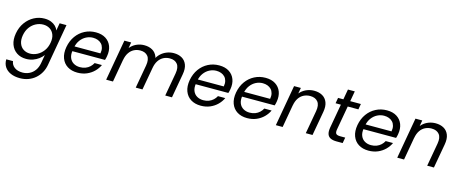

<svg xmlns="http://www.w3.org/2000/svg" viewBox="-49 -1449 5928 2481"><g transform="rotate(15 2915.0 -208.0)"><path d="M350.9 -556.8Q400.7 -556.8 438.3 -541.8Q475.9 -526.7 500.4 -502.2Q524.9 -477.6 535.4 -448L553.1 -548.3H644.6L546.3 11.7Q536.3 68.2 509.5 115.6Q482.6 163 442.5 197.5Q402.3 232 350.8 251Q299.2 270 238.6 270Q167.1 270 114.6 246.8Q62 223.5 34 181Q6 138.5 7.3 79.7H97.6Q103.5 129.3 144.5 160.1Q185.4 190.9 253 190.9Q301.4 190.9 343.4 170.5Q385.5 150.2 414.9 110.2Q444.3 70.1 454.8 11.7L474.7 -102.8Q453.5 -73.2 419.9 -47.8Q386.3 -22.4 343.8 -6.9Q301.2 8.5 251.3 8.5Q178.1 8.5 125 -27.3Q71.9 -63 48.6 -126.9Q25.4 -190.8 40.4 -276Q55.4 -361.3 101 -424.4Q146.6 -487.6 212.1 -522.2Q277.6 -556.8 350.9 -556.8ZM505.1 -274.5Q516.8 -338.2 499.1 -383.8Q481.4 -429.5 443.3 -453.6Q405.3 -477.6 355.4 -477.6Q305.6 -477.6 258.8 -454.2Q212 -430.7 178.7 -386Q145.4 -341.2 133.6 -276Q122.6 -211.9 139.9 -165.5Q157.1 -119.1 195.2 -94.9Q233.2 -70.7 283 -70.7Q332.9 -70.7 379.4 -94.9Q425.9 -119.1 460 -165Q494.1 -210.9 505.1 -274.5Z M787.1 -242.9 800.1 -309.2H1163Q1170.5 -350.8 1162.4 -382.8Q1154.3 -414.8 1134.2 -436.3Q1114.1 -457.7 1084.7 -468.8Q1055.3 -479.9 1020.1 -479.9Q972.7 -479.9 929.3 -457.8Q885.9 -435.7 854.8 -393.7Q823.6 -351.7 812.1 -290.1L806.4 -254.9Q795.9 -195.6 812.7 -153.7Q829.5 -111.8 866.4 -90.1Q903.4 -68.4 951.5 -68.4Q992.6 -68.4 1025.9 -81.4Q1059.1 -94.3 1083.5 -117.1Q1107.9 -139.8 1122.9 -168.6H1220.7Q1197.9 -118.9 1157.5 -79Q1117.2 -39 1061.8 -15.2Q1006.4 8.5 937.9 8.5Q859.9 8.5 804.6 -26Q749.4 -60.5 725.4 -124.4Q701.4 -188.3 716.4 -274.5Q732.4 -361.5 778 -424.7Q823.6 -487.8 890.8 -522.3Q957.9 -556.8 1037.4 -556.8Q1117.4 -556.8 1170.6 -522.7Q1223.7 -488.6 1245.9 -429.9Q1268 -371.2 1255 -296.9Q1252.5 -282.4 1249.5 -269.6Q1246.5 -256.9 1241.8 -242.9Z M1322.4 0 1419.2 -548.3H1510.2L1413.4 0ZM1718.1 0 1773.3 -310.2Q1788 -394 1754.5 -436.4Q1720.9 -478.9 1653.3 -478.9Q1607.4 -478.9 1568.8 -459.3Q1530.3 -439.7 1504 -400.3Q1477.7 -361 1467.2 -301.6L1460.7 -406.3Q1479.4 -455.1 1513.6 -489.1Q1547.9 -523.1 1592.6 -540.6Q1637.3 -558 1685 -558Q1747.8 -558 1793.3 -532Q1838.8 -506 1859.3 -453.6Q1879.8 -401.3 1865.6 -322.6L1808.1 0ZM2112.7 0 2168 -310.2Q2182.7 -394 2149.1 -436.4Q2115.5 -478.9 2047.9 -478.9Q2002 -478.9 1963.5 -459.3Q1924.9 -439.7 1898.6 -400.3Q1872.3 -361 1861.9 -301.6L1849.5 -406.3Q1869.8 -455.1 1905.7 -489.1Q1941.5 -523.1 1987.1 -540.6Q2032.7 -558 2079.6 -558Q2142.4 -558 2187.9 -532Q2233.5 -506 2254 -453.6Q2274.5 -401.3 2260.2 -322.6L2202.7 0Z M2437.1 -242.9 2450.1 -309.2H2813Q2820.5 -350.8 2812.4 -382.8Q2804.3 -414.8 2784.2 -436.3Q2764.1 -457.7 2734.7 -468.8Q2705.3 -479.9 2670.1 -479.9Q2622.7 -479.9 2579.3 -457.8Q2535.9 -435.7 2504.8 -393.7Q2473.6 -351.7 2462.1 -290.1L2456.4 -254.9Q2445.9 -195.6 2462.7 -153.7Q2479.5 -111.8 2516.4 -90.1Q2553.4 -68.4 2601.5 -68.4Q2642.6 -68.4 2675.9 -81.4Q2709.1 -94.3 2733.5 -117.1Q2757.9 -139.8 2772.9 -168.6H2870.7Q2847.9 -118.9 2807.5 -79Q2767.2 -39 2711.8 -15.2Q2656.4 8.5 2587.9 8.5Q2509.9 8.5 2454.6 -26Q2399.4 -60.5 2375.4 -124.4Q2351.4 -188.3 2366.4 -274.5Q2382.4 -361.5 2428 -424.7Q2473.6 -487.8 2540.8 -522.3Q2607.9 -556.8 2687.4 -556.8Q2767.4 -556.8 2820.6 -522.7Q2873.7 -488.6 2895.9 -429.9Q2918 -371.2 2905 -296.9Q2902.5 -282.4 2899.5 -269.6Q2896.5 -256.9 2891.8 -242.9Z M3057.1 -242.9 3070.1 -309.2H3433Q3440.5 -350.8 3432.4 -382.8Q3424.3 -414.8 3404.2 -436.3Q3384.1 -457.7 3354.7 -468.8Q3325.3 -479.9 3290.1 -479.9Q3242.7 -479.9 3199.3 -457.8Q3155.9 -435.7 3124.8 -393.7Q3093.6 -351.7 3082.1 -290.1L3076.4 -254.9Q3065.9 -195.6 3082.7 -153.7Q3099.5 -111.8 3136.4 -90.1Q3173.4 -68.4 3221.5 -68.4Q3262.6 -68.4 3295.9 -81.4Q3329.1 -94.3 3353.5 -117.1Q3377.9 -139.8 3392.9 -168.6H3490.7Q3467.9 -118.9 3427.5 -79Q3387.2 -39 3331.8 -15.2Q3276.4 8.5 3207.9 8.5Q3129.9 8.5 3074.6 -26Q3019.4 -60.5 2995.4 -124.4Q2971.4 -188.3 2986.4 -274.5Q3002.4 -361.5 3048 -424.7Q3093.6 -487.8 3160.8 -522.3Q3227.9 -556.8 3307.4 -556.8Q3387.4 -556.8 3440.6 -522.7Q3493.7 -488.6 3515.9 -429.9Q3538 -371.2 3525 -296.9Q3522.5 -282.4 3519.5 -269.6Q3516.5 -256.9 3511.8 -242.9Z M3592.4 0 3689.2 -548.3H3780.2L3683.4 0ZM3993 0 4048.2 -310.2Q4062.9 -394 4028.5 -436.4Q3994.1 -478.9 3925.5 -478.9Q3878.8 -478.9 3839.8 -459.5Q3800.8 -440.2 3774.3 -401.2Q3747.9 -362.2 3737.4 -302.9L3731.6 -409.5Q3749.9 -456.6 3784.6 -490Q3819.4 -523.4 3864.4 -540.7Q3909.5 -558 3957.9 -558Q4021.5 -558 4067.6 -532Q4113.7 -506 4134.2 -453.6Q4154.7 -401.3 4140.5 -322.6L4083 0Z M4278.2 -150.3 4373.2 -685.6H4464.9L4369.9 -150.3Q4363 -109 4377 -92.8Q4391.1 -76.6 4433.2 -76.6H4500L4486.2 0H4403.8Q4355.5 0 4324.1 -14.6Q4292.7 -29.3 4280.9 -62.3Q4269.2 -95.3 4278.2 -150.3ZM4569.9 -473.2H4264.7L4277.8 -548.3H4583Z M4681.1 -242.9 4694.1 -309.2H5057Q5064.5 -350.8 5056.4 -382.8Q5048.3 -414.8 5028.2 -436.3Q5008.1 -457.7 4978.7 -468.8Q4949.3 -479.9 4914.1 -479.9Q4866.7 -479.9 4823.3 -457.8Q4779.9 -435.7 4748.8 -393.7Q4717.6 -351.7 4706.1 -290.1L4700.4 -254.9Q4689.9 -195.6 4706.7 -153.7Q4723.5 -111.8 4760.4 -90.1Q4797.4 -68.4 4845.5 -68.4Q4886.6 -68.4 4919.9 -81.4Q4953.1 -94.3 4977.5 -117.1Q5001.9 -139.8 5016.9 -168.6H5114.7Q5091.9 -118.9 5051.5 -79Q5011.2 -39 4955.8 -15.2Q4900.4 8.5 4831.9 8.5Q4753.9 8.5 4698.6 -26Q4643.4 -60.5 4619.4 -124.4Q4595.4 -188.3 4610.4 -274.5Q4626.4 -361.5 4672 -424.7Q4717.6 -487.8 4784.8 -522.3Q4851.9 -556.8 4931.4 -556.8Q5011.4 -556.8 5064.6 -522.7Q5117.7 -488.6 5139.9 -429.9Q5162 -371.2 5149 -296.9Q5146.5 -282.4 5143.5 -269.6Q5140.5 -256.9 5135.8 -242.9Z M5216.4 0 5313.2 -548.3H5404.2L5307.4 0ZM5617 0 5672.2 -310.2Q5686.9 -394 5652.5 -436.4Q5618.1 -478.9 5549.5 -478.9Q5502.8 -478.9 5463.8 -459.5Q5424.8 -440.2 5398.3 -401.2Q5371.9 -362.2 5361.4 -302.9L5355.6 -409.5Q5373.9 -456.6 5408.6 -490Q5443.4 -523.4 5488.4 -540.7Q5533.5 -558 5581.9 -558Q5645.5 -558 5691.6 -532Q5737.7 -506 5758.2 -453.6Q5778.7 -401.3 5764.5 -322.6L5707 0Z"/></g></svg>

Font: Poppins Variable
Style: Italic
Weight: 100
Italic angle: -10°
Designer: Jonny Pinhorn
Foundry: Indian Type Foundry
Version: Version 6.000